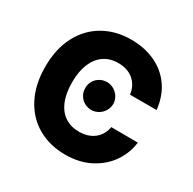

<svg xmlns="http://www.w3.org/2000/svg" viewBox="-160 -879 1054 1051"><g transform="rotate(30 367.0 -353.5)"><path d="M382.8 -570.3Q330.6 -570.3 293 -544.7Q255.4 -519 235.1 -470.5Q214.8 -421.9 214.8 -353.5Q214.8 -283.2 235.1 -234.6Q255.4 -186 293 -161.4Q330.6 -136.7 381.8 -136.7Q439 -136.7 476.6 -166Q514.2 -195.3 523.4 -247.1L691.4 -246.1Q684.1 -180.7 645.5 -122.1Q606.9 -63.5 538.6 -26.9Q470.2 9.8 378.9 9.8Q282.2 9.8 206.5 -33.2Q130.9 -76.2 87.9 -158.2Q44.9 -240.2 44.9 -353.5Q44.9 -467.3 88.4 -549.3Q131.8 -631.3 207.8 -674.1Q283.7 -716.8 378.9 -716.8Q464.4 -716.8 531.7 -685.5Q599.1 -654.3 640.9 -594.7Q682.6 -535.2 691.4 -452.1H523.4Q516.1 -506.8 478.8 -538.6Q441.4 -570.3 382.8 -570.3ZM293 -362.3Q292.5 -385.7 304.2 -405.8Q315.9 -425.8 336.4 -437.5Q356.9 -449.2 380.9 -449.2Q403.8 -449.2 424.1 -437.5Q444.3 -425.8 456.8 -405.8Q469.2 -385.7 469.7 -362.3Q469.2 -337.9 457 -317.6Q444.8 -297.4 424.3 -285.4Q403.8 -273.4 380.9 -273.4Q356.9 -273.4 336.4 -285.2Q315.9 -296.9 304.2 -317.4Q292.5 -337.9 293 -362.3Z"/></g></svg>

Font: Pretendard GOV ExtraBold
Style: Regular
Weight: 800
Designer: Base glyphs from Inter by Rasmus Andersson; Hangeul glyphs from Noto Sans CJK(Source Han Sans) by Jang Soo-young and Kan
Foundry: Kil Hyung-jin
Version: Version 1.309